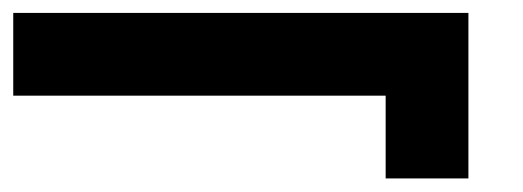

<svg xmlns="http://www.w3.org/2000/svg" viewBox="-20 -832 790 290"><path d="M562.5 -562.5V-687.5H0V-812.5H687.5V-562.5Z"/></svg>

Font: Better VCR
Style: Regular
Weight: 400
Designer: artdzyk
Foundry: https://fontstruct.com
Version: Version 1.0